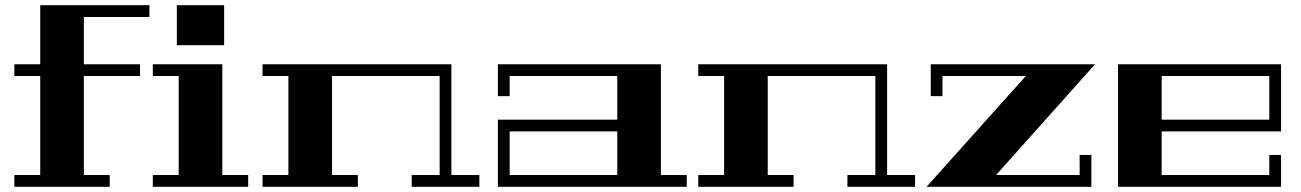

<svg xmlns="http://www.w3.org/2000/svg" viewBox="-20 -715 4979 735"><path d="M301 -650V-469H516V-424H301V-45H400V0H35V-45H134V-424H35V-469H134V-695H552V-650Z M831 -45H930V0H565V-45H664V-424H565V-469H831ZM838 -542H657V-695H838Z M985 -469H1708V-45H1815V0H1556V-45H1663V-424H1251V-45H1350V0H985V-45H1084V-424H985Z M2510 -45H2609V0H1886V-257H2343V-424H1931V-347H1886V-469H2510ZM2343 -45V-212H1931V-45Z M2653 -469H3376V-45H3483V0H3224V-45H3331V-424H2919V-45H3018V0H2653V-45H2752V-424H2653Z M4113 -122H4158V0H3527L3907 -424H3588V-347H3543V-469H4172L3793 -45H4113Z M4260 -469H4884V-212H4427V-45H4839V-122H4884V0H4260ZM4427 -424V-257H4839V-424Z"/></svg>

Font: Geostar Fill
Style: Regular
Weight: 400
Designer: Joe Prince
Foundry: Joe Prince
Version: Version 1.002